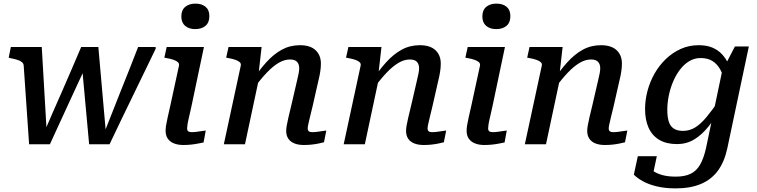

<svg xmlns="http://www.w3.org/2000/svg" viewBox="-20 -798 4185 1062"><path d="M256 0H141L111 -436Q110 -447 101 -454.5Q92 -462 76 -467Q60 -472 39 -476L28 -479L40 -538H211L240 -39L219 -54Q245 -115 271.5 -175Q298 -235 324.5 -295.5Q351 -356 377 -416.5Q403 -477 429 -538H524L568 -38L552 -52Q576 -113 600 -173.5Q624 -234 648 -295Q672 -356 696.5 -416.5Q721 -477 744 -538H841V-528Q809 -462 777 -396Q745 -330 713 -264Q681 -198 649 -132Q617 -66 586 0H473L434 -426L459 -440Q425 -367 391 -293.5Q357 -220 323.5 -147Q290 -74 256 0Z M896 -74Q896 -88 898.5 -104Q901 -120 907 -147Q913 -174 923 -218L970 -435Q972 -447 963.5 -454.5Q955 -462 939 -467.5Q923 -473 900 -477L889 -479L902 -538H1108L1039 -210Q1031 -173 1025 -148Q1019 -123 1017 -109Q1015 -95 1015 -88Q1015 -77 1021 -72Q1027 -67 1040 -67Q1054 -67 1068 -69Q1082 -71 1095.5 -73Q1109 -75 1118 -76L1106 -10Q1091 -7 1073 -3.5Q1055 0 1035 2Q1015 4 994 4Q965 4 943 -4.5Q921 -13 908.5 -30.5Q896 -48 896 -74ZM983 -707Q983 -742 1004.5 -760Q1026 -778 1061 -778Q1096 -778 1117 -760.5Q1138 -743 1138 -709Q1138 -673 1116.5 -655Q1095 -637 1060 -637Q1025 -637 1004 -655Q983 -673 983 -707Z M1218 0H1335L1416 -380L1410 -388L1427 -538H1244L1231 -479L1242 -477Q1265 -473 1281 -467.5Q1297 -462 1305.5 -454.5Q1314 -447 1312 -436ZM1709 -210 1741 -351Q1748 -379 1751.5 -402.5Q1755 -426 1755 -446Q1755 -493 1725.5 -520.5Q1696 -548 1639 -548Q1584 -548 1538.5 -523Q1493 -498 1452.5 -453Q1412 -408 1373 -349L1385 -310Q1422 -361 1456 -396.5Q1490 -432 1521.5 -450.5Q1553 -469 1584 -469Q1611 -469 1623 -456Q1635 -443 1635 -421Q1635 -408 1632 -392.5Q1629 -377 1623 -352L1592 -218Q1581 -174 1575 -147Q1569 -120 1566 -103.5Q1563 -87 1563 -74Q1563 -48 1575 -30.5Q1587 -13 1609 -4.5Q1631 4 1660 4Q1682 4 1701.5 2Q1721 0 1739 -3.5Q1757 -7 1772 -11L1785 -76Q1775 -75 1762.5 -73Q1750 -71 1735.5 -69Q1721 -67 1707 -67Q1694 -67 1688 -72Q1682 -77 1682 -88Q1682 -95 1685 -109.5Q1688 -124 1694 -148.5Q1700 -173 1709 -210Z M1881 0H1998L2079 -380L2073 -388L2090 -538H1907L1894 -479L1905 -477Q1928 -473 1944 -467.5Q1960 -462 1968.5 -454.5Q1977 -447 1975 -436ZM2372 -210 2404 -351Q2411 -379 2414.5 -402.5Q2418 -426 2418 -446Q2418 -493 2388.5 -520.5Q2359 -548 2302 -548Q2247 -548 2201.5 -523Q2156 -498 2115.5 -453Q2075 -408 2036 -349L2048 -310Q2085 -361 2119 -396.5Q2153 -432 2184.5 -450.5Q2216 -469 2247 -469Q2274 -469 2286 -456Q2298 -443 2298 -421Q2298 -408 2295 -392.5Q2292 -377 2286 -352L2255 -218Q2244 -174 2238 -147Q2232 -120 2229 -103.5Q2226 -87 2226 -74Q2226 -48 2238 -30.5Q2250 -13 2272 -4.5Q2294 4 2323 4Q2345 4 2364.5 2Q2384 0 2402 -3.5Q2420 -7 2435 -11L2448 -76Q2438 -75 2425.5 -73Q2413 -71 2398.5 -69Q2384 -67 2370 -67Q2357 -67 2351 -72Q2345 -77 2345 -88Q2345 -95 2348 -109.5Q2351 -124 2357 -148.5Q2363 -173 2372 -210Z M2561 -74Q2561 -88 2563.5 -104Q2566 -120 2572 -147Q2578 -174 2588 -218L2635 -435Q2637 -447 2628.5 -454.5Q2620 -462 2604 -467.5Q2588 -473 2565 -477L2554 -479L2567 -538H2773L2704 -210Q2696 -173 2690 -148Q2684 -123 2682 -109Q2680 -95 2680 -88Q2680 -77 2686 -72Q2692 -67 2705 -67Q2719 -67 2733 -69Q2747 -71 2760.5 -73Q2774 -75 2783 -76L2771 -10Q2756 -7 2738 -3.5Q2720 0 2700 2Q2680 4 2659 4Q2630 4 2608 -4.5Q2586 -13 2573.5 -30.5Q2561 -48 2561 -74ZM2648 -707Q2648 -742 2669.5 -760Q2691 -778 2726 -778Q2761 -778 2782 -760.5Q2803 -743 2803 -709Q2803 -673 2781.5 -655Q2760 -637 2725 -637Q2690 -637 2669 -655Q2648 -673 2648 -707Z M2883 0H3000L3081 -380L3075 -388L3092 -538H2909L2896 -479L2907 -477Q2930 -473 2946 -467.5Q2962 -462 2970.5 -454.5Q2979 -447 2977 -436ZM3374 -210 3406 -351Q3413 -379 3416.5 -402.5Q3420 -426 3420 -446Q3420 -493 3390.5 -520.5Q3361 -548 3304 -548Q3249 -548 3203.5 -523Q3158 -498 3117.5 -453Q3077 -408 3038 -349L3050 -310Q3087 -361 3121 -396.5Q3155 -432 3186.5 -450.5Q3218 -469 3249 -469Q3276 -469 3288 -456Q3300 -443 3300 -421Q3300 -408 3297 -392.5Q3294 -377 3288 -352L3257 -218Q3246 -174 3240 -147Q3234 -120 3231 -103.5Q3228 -87 3228 -74Q3228 -48 3240 -30.5Q3252 -13 3274 -4.5Q3296 4 3325 4Q3347 4 3366.5 2Q3386 0 3404 -3.5Q3422 -7 3437 -11L3450 -76Q3440 -75 3427.5 -73Q3415 -71 3400.5 -69Q3386 -67 3372 -67Q3359 -67 3353 -72Q3347 -77 3347 -88Q3347 -95 3350 -109.5Q3353 -124 3359 -148.5Q3365 -173 3374 -210Z M3885 22 3978 -422 3985 -425 4045 -541H4122L4003 22Q3987 97 3951 146Q3915 195 3857 219.5Q3799 244 3717 244Q3659 244 3613 233Q3567 222 3535 204Q3503 186 3486 168L3508 66H3613L3587 189Q3575 187 3567 178Q3559 169 3555.5 156.5Q3552 144 3552 132.5Q3552 121 3556 114Q3569 131 3590 146Q3611 161 3642.5 170Q3674 179 3718 179Q3767 179 3799.5 163.5Q3832 148 3852 113.5Q3872 79 3885 22ZM4031 -378 3990 -342Q3981 -382 3964.5 -412.5Q3948 -443 3921.5 -460Q3895 -477 3855 -477Q3821 -477 3792 -459.5Q3763 -442 3740.5 -412Q3718 -382 3702.5 -345Q3687 -308 3679 -268Q3671 -228 3671 -190Q3671 -152 3679 -126Q3687 -100 3706.5 -87Q3726 -74 3758 -74Q3794 -74 3825 -93Q3856 -112 3887.5 -150Q3919 -188 3956 -242L3974 -210Q3938 -147 3900 -99.5Q3862 -52 3819.5 -26.5Q3777 -1 3725 -1Q3666 -1 3626.5 -24.5Q3587 -48 3567.5 -91.5Q3548 -135 3548 -195Q3548 -245 3561.5 -295.5Q3575 -346 3600.5 -391Q3626 -436 3663 -471.5Q3700 -507 3745.5 -527.5Q3791 -548 3845 -548Q3888 -548 3919.5 -535Q3951 -522 3973 -498.5Q3995 -475 4009 -444.5Q4023 -414 4031 -378Z"/></svg>

Font: Roboto Serif 20pt Medium
Style: Italic
Weight: 500
Italic angle: -10°
Version: Version 1.008